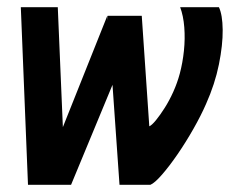

<svg xmlns="http://www.w3.org/2000/svg" viewBox="-20 -515 641 535"><path d="M313 0 280 -471H375L396 -163Q403 -166 414.5 -180Q426 -194 439 -214.5Q452 -235 463 -259.5Q474 -284 481 -310Q489 -340 492.5 -373.5Q496 -407 493.5 -439Q491 -471 482 -495H590Q600 -474 600.5 -432Q601 -390 590 -335.5Q579 -281 554 -225Q540 -193 519 -156Q498 -119 475 -85.5Q452 -52 431.5 -28.5Q411 -5 399 0ZM58 0 38 -495H141L162 0ZM91 0 279 -471 304 -304 178 0Z"/></svg>

Font: Alumni Sans
Style: Bold Italic
Weight: 700
Italic angle: -8°
Designer: Robert E. Leuschke
Foundry: Robert E. Leuschke
Version: Version 1.016